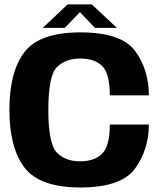

<svg xmlns="http://www.w3.org/2000/svg" viewBox="-20 -824 720 848"><path d="M335.5 4Q516 4 576.8 -80Q637.5 -164 637.5 -274H465Q465 -179 431 -145.2Q397 -111.5 334 -111.5Q269.5 -111.5 231.5 -149.5Q193.5 -187.5 193.5 -339Q193.5 -490 231.5 -527.8Q269.5 -565.5 334 -565.5Q397.5 -565.5 431.2 -532.8Q465 -500 465 -403H637.5Q637.5 -516 577 -598.5Q516.5 -681 335 -681Q155 -681 88.2 -594.2Q21.5 -507.5 21.5 -339Q21.5 -171.5 88.2 -83.8Q155 4 335.5 4ZM169 -701H266L333 -770.5L399 -701H496L385.5 -804.5H278.5Z"/></svg>

Font: Anybody Thin
Style: Bold
Weight: 700
Version: Version 1.113;gftools[0.9.25]